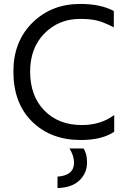

<svg xmlns="http://www.w3.org/2000/svg" viewBox="-20 -703 642 975"><path d="M560 -34Q498 8 390 8Q238 8 143 -85.5Q48 -179 48 -340Q48 -492 144.5 -587.5Q241 -683 387 -683Q492 -683 558 -647V-564Q514 -587 479 -597Q444 -607 387 -607Q278 -607 205.5 -533Q133 -459 133 -340Q133 -216 205 -142Q277 -68 396 -68Q492 -68 560 -119ZM422 122Q422 176 383.5 213Q345 250 272 252V194Q356 188 356 123Q356 89 333 51H404Q422 76 422 122Z"/></svg>

Font: Hind Siliguri
Style: Regular
Weight: 400
Designer: Jyotish Sonowal
Foundry: Indian Type Foundry
Version: Version 1.001;PS 1.0;hotconv 1.0.86;makeotf.lib2.5.63406; tt